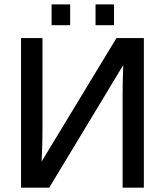

<svg xmlns="http://www.w3.org/2000/svg" viewBox="-20 -863 759 883"><path d="M546.9 -564 206.5 0H76.7V-688H175.3V-253.9Q175.3 -226.6 174.3 -193.1Q173.3 -159.7 171.4 -120.1L515.6 -688H641.6V0H543.9V-439.9Q543.9 -466.3 544.7 -497.3Q545.4 -528.3 546.9 -564ZM504.4 -842.8V-747.1H419.4V-842.8ZM302.7 -842.8V-747.1H217.3V-842.8Z"/></svg>

Font: Arimo Medium
Style: Regular
Weight: 500
Designer: Steve Matteson
Foundry: Monotype Imaging Inc.
Version: Version 1.33